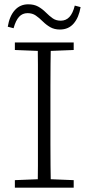

<svg xmlns="http://www.w3.org/2000/svg" viewBox="-20 -871 411 891"><path d="M49 0V-35L174 -40H197L322 -35V0ZM155 0Q156 -51 156 -102Q156 -153 156 -204.5Q156 -256 156 -307V-367Q156 -418 156 -469.5Q156 -521 156 -572Q156 -623 155 -674H216Q215 -623 214.5 -572Q214 -521 214 -470Q214 -419 214 -367V-307Q214 -256 214 -204.5Q214 -153 214.5 -102Q215 -51 216 0ZM49 -639V-674H322V-639L197 -634H174ZM16 -747Q24 -796 48.5 -823.5Q73 -851 111 -851Q138 -851 157 -840.5Q176 -830 193 -813Q209 -797 224.5 -786Q240 -775 262 -775Q286 -775 302 -792Q318 -809 327 -845L354 -838Q346 -790 322 -762Q298 -734 258 -734Q232 -734 213 -745Q194 -756 178 -772Q162 -788 146 -799Q130 -810 108 -810Q84 -810 68.5 -793Q53 -776 43 -740Z"/></svg>

Font: Source Serif 4 Light
Style: Regular
Weight: 300
Designer: Frank Grießhammer
Foundry: Adobe Systems Incorporated
Version: Version 4.004;hotconv 1.0.116;makeotfexe 2.5.65601